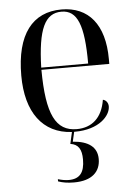

<svg xmlns="http://www.w3.org/2000/svg" viewBox="-55 -588 607 868"><g transform="rotate(-5 248.5 -154.0)"><path d="M270 10C380 10 432 -49 432 -91C432 -106 423 -120 408 -123C395 -41 347 -1 279 -1C184 -1 144 -79 143 -282H451V-304C451 -461 379 -546 257 -546C125 -546 50 -451 50 -264C50 -97 124 3 256 10L244 63C280 68 295 92 295 138C295 198 272 225 223 225C208 225 191 222 174 217V227C194 234 216 238 246 238C328 238 366 199 366 142C366 88 327 59 256 54L266 10ZM356 -292H143C148 -467 181 -536 256 -536C328 -536 356 -466 356 -292Z"/></g></svg>

Font: Noto Serif Display SemiCondensed
Style: Regular
Weight: 400
Width: 4
Designer: Monotype Design Team
Foundry: Monotype Imaging Inc.
Version: Version 2.009